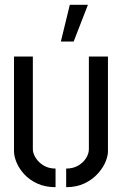

<svg xmlns="http://www.w3.org/2000/svg" viewBox="-20 -770 505 795"><path d="M232 -598 269 -750H344L285 -598ZM254 5V-72Q283 -72 304 -84.5Q325 -97 336.5 -115.5Q348 -134 348 -152V-536H427V-143Q427 -124 416.5 -99Q406 -74 384 -50Q362 -26 329.5 -10.5Q297 5 254 5ZM210 5Q167 5 134.5 -10Q102 -25 80.5 -48.5Q59 -72 48.5 -97.5Q38 -123 38 -143V-536H116V-152Q116 -135 128 -116Q140 -97 161 -84.5Q182 -72 210 -72Z"/></svg>

Font: Stick No Bills
Style: Regular
Weight: 400
Version: Version 2.000